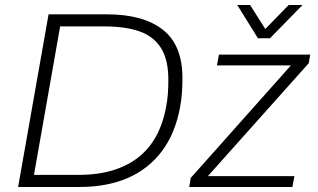

<svg xmlns="http://www.w3.org/2000/svg" viewBox="-20 -743 1265 763"><path d="M52 0 173 -686H405Q549 -686 627 -625Q705 -564 705 -433Q705 -403 703 -374.5Q701 -346 696 -319Q677 -214 624 -143Q571 -72 488.5 -36Q406 0 296 0ZM115 -48H291Q371 -48 432.5 -67.5Q494 -87 538 -124.5Q582 -162 608 -216.5Q634 -271 644 -341Q646 -354 647 -368Q648 -382 648.5 -396.5Q649 -411 649 -426Q649 -507 619 -553.5Q589 -600 532.5 -619Q476 -638 397 -638H219ZM732 0 738 -36 1136 -483H842L850 -526H1213L1207 -492L806 -43H1150L1142 0ZM1182 -723 1053 -591H1005L923 -723H974L1046 -609H1016L1127 -723Z"/></svg>

Font: Archivo SemiBold Thin
Style: Italic
Weight: 250
Italic angle: -10°
Version: Version 2.001